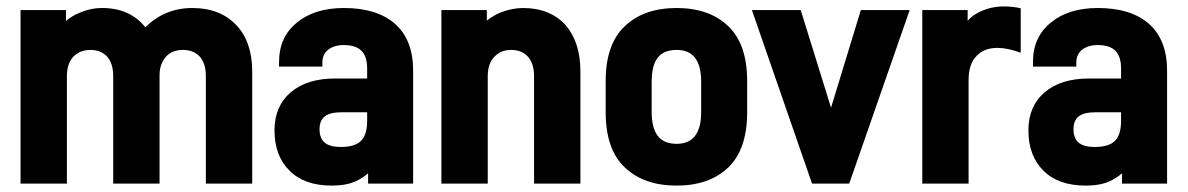

<svg xmlns="http://www.w3.org/2000/svg" viewBox="-20 -561 3693 597"><path d="M185.1 -529.8V-496.1Q207 -513.7 227.1 -521Q261.2 -536.1 297.9 -536.1Q383.8 -536.1 432.1 -476.1Q492.2 -536.1 578.1 -536.1Q664.6 -536.1 714.8 -482.9Q764.2 -430.7 764.2 -338.9V9.8H620.1V-324.2Q620.1 -364.7 600.1 -386.2Q580.6 -405.8 548.8 -405.8Q515.6 -405.8 496.1 -384.8Q476.1 -361.8 476.1 -327.1V9.8H332V-324.2Q332 -364.7 312 -386.2Q292.5 -405.8 261.2 -405.8Q229 -405.8 208 -384.8Q188 -363.3 188 -324.2V9.8H43.9V-529.8Z M1208.5 -486.8Q1264.6 -436.5 1264.6 -341.8V9.8H1124.5V-22Q1106 -6.3 1085.4 2.9Q1055.7 16.1 1011.7 16.1Q926.8 16.1 880.9 -29.8Q833.5 -75.7 833.5 -155.8Q833.5 -230.5 883.8 -273.9Q934.6 -316.9 1021.5 -316.9H1121.6V-348.1Q1121.6 -385.7 1103.8 -403.3Q1085.9 -420.9 1048.8 -420.9Q1018.6 -420.9 999.5 -405.8Q982.4 -391.1 982.4 -367.2V-354H847.7V-368.2Q847.7 -446.3 903.8 -491.2Q958.5 -536.1 1049.8 -536.1Q1151.9 -536.1 1208.5 -486.8ZM1121.6 -185.1V-211.9H1041.5Q1006.3 -211.9 990 -199.2Q973.6 -186.5 973.6 -159.2Q973.6 -130.9 989.7 -117.4Q1005.9 -104 1039.6 -104Q1083.5 -104 1102.5 -123Q1121.6 -142.1 1121.6 -185.1Z M1493.7 -529.8V-497.1Q1516.1 -513.7 1535.6 -522Q1572.8 -536.1 1606.4 -536.1Q1689.9 -536.1 1738.8 -482.9Q1784.7 -429.2 1784.7 -338.9V9.8H1640.6V-324.2Q1640.6 -362.8 1621.6 -384.8Q1602.1 -405.8 1569.8 -405.8Q1537.1 -405.8 1517.6 -384.8Q1496.6 -363.8 1496.6 -324.2V9.8H1352.5V-529.8Z M1923.3 -40Q1863.3 -95.7 1863.3 -211.9V-309.1Q1863.3 -424.3 1923.3 -480Q1982.4 -536.1 2084 -536.1Q2185.1 -536.1 2244.1 -480Q2303.2 -423.8 2303.2 -309.1V-211.9Q2303.2 -96.2 2244.1 -40Q2185.1 16.1 2084 16.1Q1982.4 16.1 1923.3 -40ZM2160.2 -307.1Q2160.2 -405.8 2084 -405.8Q2043.9 -405.8 2025.1 -381.6Q2006.3 -357.4 2006.3 -307.1V-212.9Q2006.3 -162.6 2025.4 -138.2Q2044.4 -113.8 2084 -113.8Q2160.2 -113.8 2160.2 -212.9Z M2656.7 -529.8H2808.6L2620.6 9.8H2504.9L2317.9 -529.8H2469.7L2564 -226.1Z M3101.6 -541Q3129.9 -541 3153.8 -535.2V-397Q3112.3 -412.1 3081.5 -412.1Q3040 -412.1 3016.6 -387.2Q2991.7 -362.3 2991.7 -312V9.8H2847.7V-529.8H2988.8V-496.1Q3001.5 -512.2 3025.9 -523.9Q3061 -541 3101.6 -541Z M3552.7 -486.8Q3608.9 -436.5 3608.9 -341.8V9.8H3468.8V-22Q3450.2 -6.3 3429.7 2.9Q3399.9 16.1 3356 16.1Q3271 16.1 3225.1 -29.8Q3177.7 -75.7 3177.7 -155.8Q3177.7 -230.5 3228 -273.9Q3278.8 -316.9 3365.7 -316.9H3465.8V-348.1Q3465.8 -385.7 3448 -403.3Q3430.2 -420.9 3393.1 -420.9Q3362.8 -420.9 3343.8 -405.8Q3326.7 -391.1 3326.7 -367.2V-354H3191.9V-368.2Q3191.9 -446.3 3248 -491.2Q3302.7 -536.1 3394 -536.1Q3496.1 -536.1 3552.7 -486.8ZM3465.8 -185.1V-211.9H3385.7Q3350.6 -211.9 3334.2 -199.2Q3317.9 -186.5 3317.9 -159.2Q3317.9 -130.9 3334 -117.4Q3350.1 -104 3383.8 -104Q3427.7 -104 3446.8 -123Q3465.8 -142.1 3465.8 -185.1Z"/></svg>

Font: D-DIN-PRO Heavy
Style: Bold
Weight: 900
Designer: Charles Nix
Foundry: CyberFei
Version: Version 1.000;hotconv 1.0.109;makeotfexe 2.5.65596